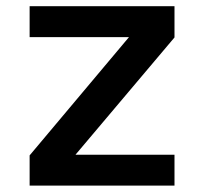

<svg xmlns="http://www.w3.org/2000/svg" viewBox="-20 -582 640 602"><path d="M527.1 -96.9H216.7L527.1 -464.6V-562.5H72.9V-465.6H384.4L72.9 -94.8V0H527.1Z"/></svg>

Font: Manrope Semibold
Style: Regular
Weight: 600
Width: 4
Designer: Michael Sharanda
Foundry: Michael Sharanda
Version: Version 2.000;PS 002.000;hotconv 1.0.88;makeotf.lib2.5.64775